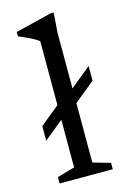

<svg xmlns="http://www.w3.org/2000/svg" viewBox="-112 -775 556 830"><g transform="rotate(-15 166.0 -360.0)"><path d="M149.5 -282.5 40.5 -193.5V-259L149.5 -348L188.5 -366L301 -458V-392.5L188.5 -300.5ZM208.5 -51 286.5 -28.5V0H48.5V-28.5L127 -51V-615.5Q120.5 -621.5 107.2 -629Q94 -636.5 76.2 -644.8Q58.5 -653 39 -661V-680.5L201.5 -720.5H215L208.5 -632.5Z"/></g></svg>

Font: Newsreader
Style: Regular
Weight: 400
Designer: Hugues Gentile
Foundry: Production Type
Version: Version 1.003